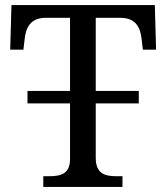

<svg xmlns="http://www.w3.org/2000/svg" viewBox="-20 -734 653 754"><path d="M150 0H461V-42H438C393 -42 356 -51 356 -114V-328H525V-377H356V-664H453C513 -664 531 -626 536 -582L541 -539H593L588 -714H25L20 -539H72L77 -582C82 -626 100 -664 159 -664H255V-377H88V-328H255V-109C255 -50 217 -42 173 -42H150Z"/></svg>

Font: Noto Serif
Style: Regular
Weight: 400
Designer: Monotype Design Team
Foundry: Monotype Imaging Inc.
Version: Version 2.015